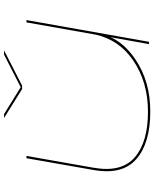

<svg xmlns="http://www.w3.org/2000/svg" viewBox="70 -802 739 918"><g transform="rotate(-90 439.0 -343.5)"><path d="M686.5 0 715.5 -161 719.5 -183Q688.5 -115.5 614 -65.5Q509 6 364.5 6Q213.5 6 137 -60.5Q60.5 -127 84.5 -264L141 -586H152L95.5 -265Q72 -131.5 145.2 -68.2Q218.5 -5 363.5 -5Q506.5 -5 610.5 -77Q706 -143 731.5 -253L790.5 -586H801.5L697.5 0ZM471.5 -607 333.5 -693H352L480.5 -613.5L636 -693H656.5L488.5 -607Z"/></g></svg>

Font: Anybody UltraExpanded Thin
Style: Italic
Weight: 100
Width: 9
Italic angle: -10°
Designer: Tyler Finck
Foundry: Etcetera Type Company
Version: Version 1.010; ttfautohint (v1.8.3) -l 8 -r 50 -G 200 -x 14 